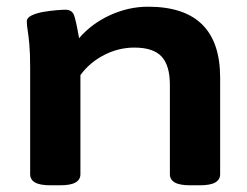

<svg xmlns="http://www.w3.org/2000/svg" viewBox="-20 -551 737 573"><path d="M131 2Q99 2 84.5 -6.5Q70 -15 70 -31V-349Q70 -393 67.5 -419.5Q65 -446 62.5 -461Q60 -476 60 -487Q60 -498 74.5 -505Q89 -512 109.5 -515.5Q130 -519 148.5 -520.5Q167 -522 175 -522Q195 -522 201 -505.5Q207 -489 216 -437Q254 -481 309 -506Q364 -531 422 -531Q637 -531 637 -319V-31Q637 -15 622.5 -6.5Q608 2 576 2H548Q516 2 501.5 -6.5Q487 -15 487 -31V-297Q487 -356 462 -382.5Q437 -409 381 -409Q334 -409 291 -387Q248 -365 220 -327V-31Q220 -15 205.5 -6.5Q191 2 159 2Z"/></svg>

Font: Asap Expanded
Style: Bold
Weight: 700
Width: 7
Designer: Pablo Cosgaya
Foundry: Omnibus-Type
Version: Version 3.001; ttfautohint (v1.8.4.7-5d5b)